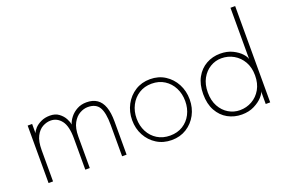

<svg xmlns="http://www.w3.org/2000/svg" viewBox="-94 -983 1884 1289"><g transform="rotate(-20 848.0 -338.0)"><path d="M493 -422.5Q538 -422.5 567.8 -402.2Q597.5 -382 612.2 -341Q627 -300 627 -237V0H595V-224Q595 -311 571.8 -350.2Q548.5 -389.5 490.5 -389.5Q462 -389.5 432.8 -373.2Q403.5 -357 383.8 -320.8Q364 -284.5 364 -224V0H332V-224Q332 -311 301.8 -350.2Q271.5 -389.5 225 -389.5Q196 -389.5 167.5 -374Q139 -358.5 120.2 -322.2Q101.5 -286 101.5 -224V0H69.5V-410.5H101.5V-344Q106.5 -359.5 123.2 -377.8Q140 -396 167.8 -409.2Q195.5 -422.5 232 -422.5Q270 -422.5 295.2 -403.8Q320.5 -385 334 -360Q347.5 -335 349.5 -316Q357 -341 376.2 -365.5Q395.5 -390 425.2 -406.2Q455 -422.5 493 -422.5Z M947 12Q887 12 840.5 -17Q794 -46 767.5 -95Q741 -144 741 -204Q741 -264 767.5 -313.8Q794 -363.5 840.5 -393Q887 -422.5 947 -422.5Q1007 -422.5 1053.2 -393Q1099.5 -363.5 1125.8 -313.8Q1152 -264 1152 -204Q1152 -144 1125.8 -95Q1099.5 -46 1053.2 -17Q1007 12 947 12ZM947 -20Q999 -20 1038 -44.2Q1077 -68.5 1098.5 -110.2Q1120 -152 1120 -204Q1120 -256 1098.5 -298.2Q1077 -340.5 1038 -365.5Q999 -390.5 947 -390.5Q895 -390.5 855.8 -365.5Q816.5 -340.5 794.8 -298.2Q773 -256 773 -204Q773 -152 794.8 -110.2Q816.5 -68.5 855.8 -44.2Q895 -20 947 -20Z M1448 12Q1393.5 12 1348.2 -13Q1303 -38 1276 -86.5Q1249 -135 1249 -205Q1249 -275 1276 -323.5Q1303 -372 1348.2 -397.2Q1393.5 -422.5 1448 -422.5Q1498 -422.5 1536 -403.8Q1574 -385 1596 -360.5Q1618 -336 1619.5 -319V-688H1653V0H1621V-91Q1619.5 -76 1597.5 -51.5Q1575.5 -27 1537 -7.5Q1498.5 12 1448 12ZM1445 -20Q1492.5 -20 1532.2 -42.5Q1572 -65 1595.8 -106.5Q1619.5 -148 1619.5 -205Q1619.5 -262 1595.8 -303.5Q1572 -345 1532.2 -367.8Q1492.5 -390.5 1445 -390.5Q1402.5 -390.5 1365.2 -368.2Q1328 -346 1305 -304.5Q1282 -263 1282 -205Q1282 -147 1305 -105.5Q1328 -64 1365.2 -42Q1402.5 -20 1445 -20Z"/></g></svg>

Font: League Spartan Thin
Style: Regular
Weight: 100
Foundry: The League of Moveable Type
Version: Version 2.002